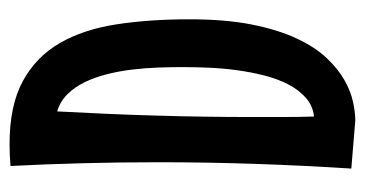

<svg xmlns="http://www.w3.org/2000/svg" viewBox="-200 -546 760 400"><g transform="rotate(-90 180.0 -346.0)"><path d="M339.8 -332Q339.8 -256.3 328.9 -201.4Q317.9 -146.5 299.8 -107.9Q281.7 -69.3 259 -45.4Q236.3 -21.5 212.9 -8.3Q189.5 4.9 167.5 9.5Q145.5 14.2 128.9 14.2L28.8 5.9Q35.2 -93.8 38.6 -194.6Q42 -295.4 42 -397.9Q42 -475.6 40 -551.8Q38.1 -627.9 34.2 -704.1Q45.9 -705.1 57.1 -705.6Q68.4 -706.1 79.1 -706.1Q160.2 -706.1 210.9 -678.5Q261.7 -650.9 290.3 -601.3Q318.8 -551.8 329.3 -483.2Q339.8 -414.6 339.8 -332ZM240.2 -345.2Q240.2 -369.1 239.3 -396.2Q238.3 -423.3 235.1 -450.2Q231.9 -477.1 225.6 -502.4Q219.2 -527.8 209 -549.1Q198.7 -570.3 183.8 -585.4Q168.9 -600.6 147.9 -606.9Q145 -553.2 142.8 -502.2Q140.6 -451.2 139.2 -401.4Q137.7 -351.6 137 -302.5Q136.2 -253.4 136.2 -204.1Q136.2 -171.9 136.2 -138.9Q136.2 -106 137.2 -71.8Q159.7 -74.2 176.3 -88.9Q192.9 -103.5 204.3 -125.7Q215.8 -147.9 222.9 -176Q230 -204.1 233.9 -233.6Q237.8 -263.2 239 -292Q240.2 -320.8 240.2 -345.2Z"/></g></svg>

Font: Mouse Memoirs
Style: Regular
Weight: 400
Version: Version 1.000